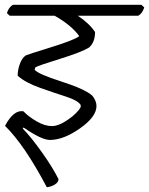

<svg xmlns="http://www.w3.org/2000/svg" viewBox="-20 -639 624 804"><path d="M384 -195Q384 -150 315 -101.5Q246 -53 189 -53Q154 -53 79 -105L75 -101Q110 -65 155 -2Q200 61 225 111Q225 124 210 133.5Q195 143 176 145Q82 -33 1 -112Q37 -180 78 -173Q100 -150 134 -130.5Q168 -111 197 -111Q226 -111 265.5 -138.5Q305 -166 318 -191V-199Q307 -218 257.5 -234Q208 -250 147 -271.5Q86 -293 54 -322Q54 -346 63 -371Q72 -396 88 -407Q96 -411 190 -440Q284 -469 310 -486L311 -489Q278 -534 209 -573H21L9 -584Q16 -608 34 -619H572L584 -608Q577 -584 559 -573H306Q353 -542 378 -505Q378 -462 353 -440Q320 -420 231 -392.5Q142 -365 128 -357L125 -347Q139 -329 237.5 -297.5Q336 -266 367 -238Q384 -216 384 -195Z"/></svg>

Font: Tillana
Style: Regular
Weight: 400
Designer: Lipi Raval (Devanagari, Latin), Jonny Pinhorn (Latin)
Foundry: Indian Type Foundry
Version: Version 2.002;PS 1.0;hotconv 1.0.79;makeotf.lib2.5.61930; tt